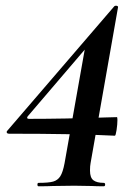

<svg xmlns="http://www.w3.org/2000/svg" viewBox="-20 -652 467 672"><path d="M115 -12Q150 -12 166 -16.5Q182 -21 191 -35Q200 -49 206 -81L280 -498L331 -542L78 -246Q75 -243 75 -240Q75 -236 82 -236Q204 -236 351 -241L389 -242Q391 -242 391 -232Q391 -217 388 -197Q385 -177 382 -177Q249 -184 11 -184Q6 -184 4 -187.5Q2 -191 6 -195L380 -630Q382 -632 386 -632Q389 -632 391.5 -630.5Q394 -629 393 -626L297 -81Q295 -71 295 -55Q295 -30 307 -21Q319 -12 343 -12Q348 -12 348 -6Q348 0 343 0Q318 0 301 -1L240 -2L166 -1Q146 0 115 0Q111 0 111 -6Q111 -12 115 -12Z"/></svg>

Font: Cormorant Infant
Style: Bold Italic
Weight: 700
Italic angle: -10°
Designer: Christian Thalmann (Catharsis Fonts)
Foundry: Catharsis Fonts
Version: Version 4.000